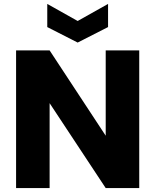

<svg xmlns="http://www.w3.org/2000/svg" viewBox="-20 -959 792 979"><path d="M690 0H519L233 -433V0H62V-702H233L519 -267V-702H690ZM531 -821 376 -742 221 -821V-939L376 -852L531 -939Z"/></svg>

Font: Fz Poppins
Style: Bold
Weight: 700
Designer: Ninad Kale (Devanagari), Jonny Pinhorn (Latin)
Foundry: Indian Type Foundry
Version: Vit hóa bi Vntype.Com & FontZin.Com